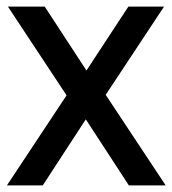

<svg xmlns="http://www.w3.org/2000/svg" viewBox="-20 -564 524 584"><path d="M1 0 182.5 -274 4 -544H116L243 -349.5L370.5 -544H479L301.5 -275.5L484 0H372L241 -201L110 0Z"/></svg>

Font: Encode Sans SmCnd Md
Style: Regular
Weight: 500
Width: 4
Designer: Multiple Designers
Foundry: Impallari Type
Version: Version 3.002; ttfautohint (v1.8.3) -l 8 -r 50 -G 200 -x 14 